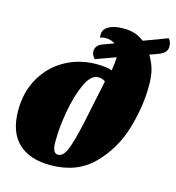

<svg xmlns="http://www.w3.org/2000/svg" viewBox="-111 -826 864 941"><g transform="rotate(15 321.5 -355.5)"><path d="M643 -691Q643 -674 631 -662Q619 -650 590 -640L558 -629Q579 -593 587.5 -561Q596 -529 596 -480Q596 -375 562 -260.5Q528 -146 446 -63Q364 20 229 20Q123 20 65.5 -35Q8 -90 8 -199Q8 -294 50.5 -366.5Q93 -439 164.5 -478Q236 -517 321 -517Q346 -517 369 -514Q392 -511 400 -506Q407 -548 407 -575L305 -538Q289 -556 289 -574Q289 -589 298 -600.5Q307 -612 325 -618L379 -638Q358 -652 330 -652Q320 -652 312.5 -649.5Q305 -647 305 -646Q302 -649 302 -662Q302 -689 329 -704.5Q356 -720 404 -720Q434 -720 458 -713Q482 -706 509 -686L629 -731Q643 -718 643 -691ZM346 -457Q308 -457 280.5 -396Q253 -335 238.5 -253Q224 -171 224 -112Q220 -39 252 -39Q280 -39 298 -86Q316 -133 335 -221L382 -445Q369 -457 346 -457Z"/></g></svg>

Font: Sansita Black Italic
Style: Regular
Weight: 900
Italic angle: -11°
Designer: Pablo Cosgaya
Foundry: Omnibus-Type
Version: Version 1.006